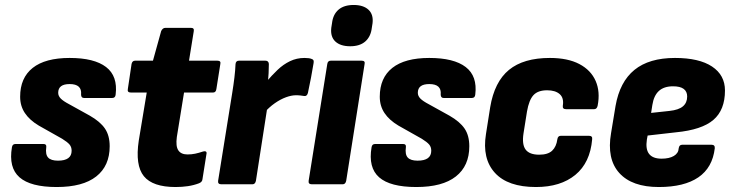

<svg xmlns="http://www.w3.org/2000/svg" viewBox="-20 -741 2945 772"><path d="M208 11Q103 11 58.5 -28Q14 -67 28 -149Q30 -162 42 -162H155Q168 -162 166 -149Q162 -120 173.5 -107.5Q185 -95 213 -95Q268 -95 268 -135Q268 -150 259.5 -160Q251 -170 230 -183L136 -236Q99 -258 80 -286.5Q61 -315 61 -352Q61 -428 111.5 -468Q162 -508 260 -508Q359 -508 406.5 -471.5Q454 -435 445 -361Q444 -347 431 -347H318Q306 -347 306 -361Q310 -403 260 -403Q214 -403 214 -368Q214 -355 224.5 -344.5Q235 -334 258 -322L341 -276Q383 -252 402 -224Q421 -196 421 -153Q421 -74 367 -31.5Q313 11 208 11Z M686 11Q594 11 558.5 -32.5Q523 -76 538 -176L570 -369H506Q491 -369 494 -383L509 -484Q512 -497 523 -497H595L628 -616Q634 -629 645 -629H748Q762 -629 759 -615L740 -497H854Q869 -497 866 -484L850 -383Q848 -369 837 -369H720L691 -190Q686 -153 697 -136.5Q708 -120 734 -120Q750 -120 764.5 -123Q779 -126 797 -132Q804 -134 808 -131.5Q812 -129 810 -121L794 -20Q793 -9 780 -4Q759 4 735.5 7.5Q712 11 686 11Z M870 0Q855 0 857 -14L914 -369Q919 -400 922.5 -429Q926 -458 927 -483Q928 -497 941 -497H1047Q1060 -497 1061 -484Q1061 -467 1060 -446.5Q1059 -426 1057 -406L1061 -349L1009 -14Q1006 0 995 0ZM1041 -286 1050 -411Q1073 -438 1096 -460Q1119 -482 1146 -495Q1173 -508 1204 -508Q1224 -508 1233 -504Q1239 -502 1240.5 -498.5Q1242 -495 1241 -488Q1237 -462 1230.5 -428.5Q1224 -395 1218 -367Q1214 -353 1203 -355Q1196 -356 1188.5 -357Q1181 -358 1170 -358Q1152 -358 1130 -350Q1108 -342 1085 -326Q1062 -310 1041 -286Z M1234 0Q1219 0 1221 -14L1296 -484Q1298 -497 1310 -497H1434Q1449 -497 1446 -484L1372 -14Q1369 0 1358 0ZM1388 -555Q1349 -555 1328.5 -574Q1308 -593 1312 -629L1315 -648Q1319 -683 1341 -702Q1363 -721 1402 -721Q1441 -721 1461.5 -702Q1482 -683 1478 -648L1475 -629Q1471 -594 1449 -574.5Q1427 -555 1388 -555Z M1654 11Q1549 11 1504.5 -28Q1460 -67 1474 -149Q1476 -162 1488 -162H1601Q1614 -162 1612 -149Q1608 -120 1619.5 -107.5Q1631 -95 1659 -95Q1714 -95 1714 -135Q1714 -150 1705.5 -160Q1697 -170 1676 -183L1582 -236Q1545 -258 1526 -286.5Q1507 -315 1507 -352Q1507 -428 1557.5 -468Q1608 -508 1706 -508Q1805 -508 1852.5 -471.5Q1900 -435 1891 -361Q1890 -347 1877 -347H1764Q1752 -347 1752 -361Q1756 -403 1706 -403Q1660 -403 1660 -368Q1660 -355 1670.5 -344.5Q1681 -334 1704 -322L1787 -276Q1829 -252 1848 -224Q1867 -196 1867 -153Q1867 -74 1813 -31.5Q1759 11 1654 11Z M2135 11Q2022 11 1970 -46Q1918 -103 1934 -202L1951 -310Q1968 -412 2026.5 -460Q2085 -508 2191 -508Q2263 -508 2309.5 -483.5Q2356 -459 2375 -415.5Q2394 -372 2383 -316Q2380 -302 2369 -302H2256Q2241 -302 2243 -316Q2248 -347 2230.5 -362.5Q2213 -378 2180 -378Q2143 -378 2125 -358.5Q2107 -339 2099 -293L2085 -205Q2078 -160 2093.5 -139.5Q2109 -119 2148 -119Q2183 -119 2200 -135Q2217 -151 2221 -181Q2223 -195 2235 -195H2348Q2363 -195 2361 -181Q2353 -87 2293.5 -38Q2234 11 2135 11Z M2629 11Q2521 11 2470 -45.5Q2419 -102 2437 -206L2455 -315Q2472 -412 2531 -460Q2590 -508 2694 -508Q2791 -508 2843 -473.5Q2895 -439 2895 -377Q2895 -299 2848.5 -259Q2802 -219 2698 -209L2584 -196L2581 -180Q2575 -141 2590 -122Q2605 -103 2640 -103Q2671 -103 2689.5 -114Q2708 -125 2709 -145Q2711 -159 2723 -159H2841Q2855 -159 2854 -145Q2845 -67 2788 -28Q2731 11 2629 11ZM2598 -287 2672 -295Q2709 -299 2726 -313.5Q2743 -328 2743 -353Q2743 -373 2729 -383.5Q2715 -394 2686 -394Q2650 -394 2629.5 -375.5Q2609 -357 2603 -319Z"/></svg>

Font: Sofia Sans Semi Condensed Black
Style: Italic
Weight: 900
Italic angle: -9°
Version: Version 4.100